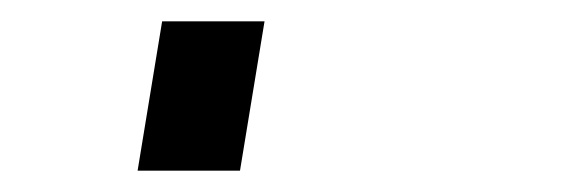

<svg xmlns="http://www.w3.org/2000/svg" viewBox="-20 60 540 180"><path d="M109 220 132 80H228L205 220Z"/></svg>

Font: Iosevka Curly Slab Heavy
Style: Italic
Weight: 900
Italic angle: -9°
Monospace: yes
Designer: Belleve Invis
Foundry: Belleve Invis
Version: Version 22.1.2; ttfautohint (v1.8.4)